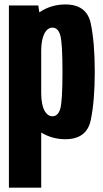

<svg xmlns="http://www.w3.org/2000/svg" viewBox="-20 -622 464 862"><path d="M20 220.5V-597.5H152L156.5 -566.5Q209 -602 273.5 -602Q369.5 -602 387.5 -516.5Q405.5 -431 405.5 -300Q405.5 -169 387.5 -83Q369.5 3 273.5 3Q214 3 165 -27V220.5ZM165 -203.5Q165.5 -152.5 179 -127Q193 -100 215.5 -100Q240 -100 250.2 -132.5Q260.5 -165 260.5 -299.5Q260.5 -432 250.2 -465Q240 -498 215.5 -498Q193 -498 179 -470.5Q165.5 -444 165 -395.5Z"/></svg>

Font: Anybody Condensed Regular
Style: Bold
Weight: 700
Width: 3
Designer: Tyler Finck
Foundry: Etcetera Type Company
Version: Version 1.010; ttfautohint (v1.8.3) -l 8 -r 50 -G 200 -x 14 